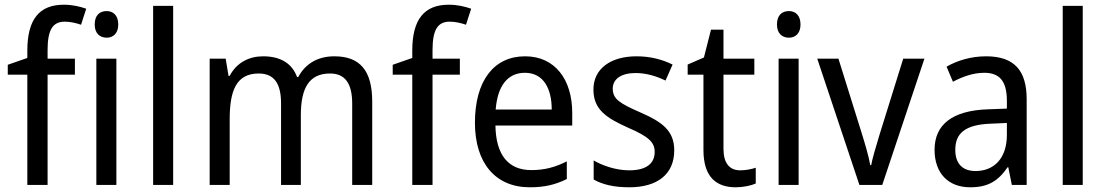

<svg xmlns="http://www.w3.org/2000/svg" viewBox="-20 -785 4693 815"><path d="M298 -468V-536H182V-572C182 -659 204 -693 255 -693C279 -693 304 -687 324 -680L346 -748C320 -757 288 -765 251 -765C147 -765 96 -703 96 -570V-539L13 -510V-468H96V0H182V-468Z M433 -738C403 -738 382 -720 382 -681C382 -644 403 -625 433 -625C461 -625 482 -644 482 -681C482 -719 461 -738 433 -738ZM474 -536H389V0H474Z M715 0V-760H630V0Z M1399 -546C1333 -546 1278 -518 1246 -458H1241C1220 -515 1172 -546 1097 -546C1037 -546 984 -519 955 -463H950L938 -536H870V0H955V-279C955 -400 983 -473 1078 -473C1142 -473 1173 -433 1173 -346V0H1257V-296C1257 -411 1292 -473 1381 -473C1444 -473 1475 -432 1475 -345V0H1560V-353C1560 -487 1507 -546 1399 -546Z M1932 -468V-536H1816V-572C1816 -659 1838 -693 1889 -693C1913 -693 1938 -687 1958 -680L1980 -748C1954 -757 1922 -765 1885 -765C1781 -765 1730 -703 1730 -570V-539L1647 -510V-468H1730V0H1816V-468Z M2209 -546C2077 -546 1996 -443 1996 -264C1996 -94 2082 10 2229 10C2292 10 2337 -1 2386 -25V-100C2336 -75 2292 -63 2235 -63C2138 -63 2085 -127 2083 -252H2409V-306C2409 -447 2336 -546 2209 -546ZM2208 -476C2287 -476 2322 -409 2322 -320H2084C2092 -421 2135 -476 2208 -476Z M2842 -147C2842 -231 2789 -268 2700 -307C2611 -346 2581 -364 2581 -409C2581 -449 2616 -475 2678 -475C2723 -475 2766 -462 2805 -443L2835 -511C2790 -533 2740 -546 2682 -546C2573 -546 2499 -494 2499 -405C2499 -319 2555 -284 2646 -243C2734 -205 2759 -181 2759 -140C2759 -92 2725 -62 2651 -62C2595 -62 2537 -82 2500 -104V-23C2537 -2 2585 10 2651 10C2769 10 2842 -44 2842 -147Z M3122 -62C3077 -62 3051 -92 3051 -153V-468H3182V-536H3051V-659H2998L2968 -541L2899 -511V-468H2966V-148C2966 -30 3024 10 3103 10C3134 10 3168 3 3188 -6V-73C3171 -67 3145 -62 3122 -62Z M3329 -738C3299 -738 3278 -720 3278 -681C3278 -644 3299 -625 3329 -625C3357 -625 3378 -644 3378 -681C3378 -719 3357 -738 3329 -738ZM3370 -536H3285V0H3370Z M3628 0H3725L3904 -536H3814L3713 -212C3700 -168 3683 -113 3678 -84H3674C3668 -121 3651 -177 3638 -219L3539 -536H3449Z M4166 -546C4102 -546 4043 -528 3998 -502L4025 -438C4067 -460 4111 -476 4158 -476C4221 -476 4254 -443 4254 -357V-324L4174 -321C4022 -316 3947 -256 3947 -149C3947 -49 4006 10 4098 10C4175 10 4217 -17 4257 -75H4260L4275 0H4338V-364C4338 -486 4285 -546 4166 -546ZM4186 -260 4254 -263V-213C4254 -111 4198 -59 4121 -59C4069 -59 4035 -87 4035 -149C4035 -218 4075 -256 4186 -260Z M4576 0V-760H4491V0Z"/></svg>

Font: Noto Sans Devanagari UI SemiCondensed
Style: Regular
Weight: 400
Width: 4
Designer: Jelle Bosma - Monotype Design Team
Foundry: Monotype Imaging Inc.
Version: Version 2.004